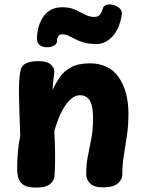

<svg xmlns="http://www.w3.org/2000/svg" viewBox="-20 -839 657 873"><path d="M72 -513Q77 -540 97 -550.5Q117 -561 156 -561Q194 -561 210.5 -546Q227 -531 227 -515Q227 -507 225 -494Q223 -481 221.5 -465Q220 -449 219 -431Q232 -458 250.5 -486Q269 -514 302 -532.5Q335 -551 388 -551Q476 -551 520 -487.5Q564 -424 564 -321Q564 -268 557 -221.5Q550 -175 543 -131.5Q536 -88 536 -43Q536 -22 515 -4.5Q494 13 450 13Q407 13 389.5 -5Q372 -23 372 -48Q372 -93 380 -131.5Q388 -170 395.5 -210Q403 -250 403 -300Q403 -340 396.5 -362.5Q390 -385 376.5 -395.5Q363 -406 344 -406Q323 -406 305 -391Q287 -376 272 -352Q257 -328 246 -299.5Q235 -271 227 -244Q230 -189 230.5 -135Q231 -81 228 -39Q227 -18 207.5 -2Q188 14 145 14Q106 14 87.5 2Q69 -10 63.5 -29.5Q58 -49 58 -71Q58 -106 61 -145Q64 -184 72 -221Q70 -276 68.5 -320Q67 -364 66.5 -400Q66 -436 67 -464Q68 -492 72 -513ZM420 -639Q385 -639 362 -645.5Q339 -652 322.5 -661Q306 -670 292 -676.5Q278 -683 262 -683Q240 -683 239 -650Q238 -638 224 -631Q210 -624 192.5 -624Q175 -624 161.5 -633.5Q148 -643 148 -664Q150 -727 179.5 -766.5Q209 -806 263 -806Q290 -806 309.5 -799.5Q329 -793 344.5 -784Q360 -775 375.5 -768.5Q391 -762 410 -762Q425 -762 433.5 -771.5Q442 -781 447 -799Q450 -813 464.5 -817Q479 -821 495.5 -816.5Q512 -812 524 -801Q536 -790 534 -774Q524 -708 491.5 -673.5Q459 -639 420 -639Z"/></svg>

Font: Playpen Sans
Style: Bold
Weight: 700
Designer: Laura Meseguer, Veronika Burian, José Scaglione
Foundry: TypeTogether
Version: Version 1.001